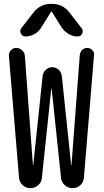

<svg xmlns="http://www.w3.org/2000/svg" viewBox="-20 -980 540 1000"><path d="M251 -960Q306.6 -960 341.8 -915L405.3 -833Q415 -820.3 408.2 -805.2Q401.4 -790 383.8 -790Q359.4 -790 337.9 -802.7Q316.4 -815.4 301.8 -835.9L250 -918.9Q250 -919.9 248 -919.9Q246.1 -919.9 246.1 -918.9L194.3 -835.9Q181.6 -814.5 159.2 -802.2Q136.7 -790 112.3 -790Q96.7 -790 88.9 -805.2Q81.1 -820.3 90.8 -833L154.3 -915Q190.4 -960 245.1 -960ZM79.1 -53.7 26.4 -689.5Q25.4 -705.1 36.6 -717.8Q47.9 -730.5 64.5 -730.5Q81.1 -730.5 94.7 -718.3Q108.4 -706.1 109.4 -689.5L151.4 -121.1Q151.4 -120.1 152.3 -120.1Q153.3 -120.1 153.3 -121.1L202.1 -585Q204.1 -603.5 218.8 -616.7Q233.4 -629.9 252.4 -629.9Q271.5 -629.9 285.6 -616.7Q299.8 -603.5 301.8 -585L350.6 -121.1Q350.6 -120.1 351.6 -120.1Q352.5 -120.1 352.5 -121.1L395.5 -693.4Q397.5 -709 408.2 -719.7Q418.9 -730.5 434.6 -730.5Q449.2 -730.5 460.4 -719.2Q471.7 -708 469.7 -693.4L417 -53.7Q415 -30.3 397.9 -15.1Q380.9 0 357.9 0Q335 0 317.4 -15.6Q299.8 -31.2 297.9 -53.7L249 -518.6Q249 -519.5 248 -519.5Q247.1 -519.5 247.1 -518.6L198.2 -53.7Q196.3 -30.3 178.7 -15.1Q161.1 0 138.2 0Q115.2 0 98.1 -15.6Q81.1 -31.2 79.1 -53.7Z"/></svg>

Font: Rounded Mgen+ 1m regular
Style: Regular
Weight: 400
Designer: [Source Han Sans]
Ryoko NISHIZUKA  (kana & ideographs); Paul D. Hunt (Latin, Greek & Cyrillic); Wenlong ZHANG  (bopomofo
Version: Version 1.059.20150602